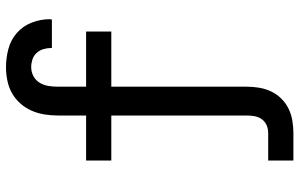

<svg xmlns="http://www.w3.org/2000/svg" viewBox="-199 -584 998 640"><g transform="rotate(-90 300.0 -264.0)"><path d="M85 215V131H176Q190 131 202 126Q214 121 222 110.5Q230 100 232.5 86.5Q235 73 235 60V-392H85V-476H235V-570Q235 -592 238.5 -614.5Q242 -637 251 -657.5Q260 -678 275 -695Q290 -712 309.5 -723Q329 -734 351.5 -738.5Q374 -743 396 -743Q427 -743 457 -735Q487 -727 510 -707Q533 -687 544.5 -657.5Q556 -628 556 -598Q556 -596 555.5 -594Q555 -592 555 -590H460V-593Q460 -606 456 -619Q452 -632 443 -641.5Q434 -651 421.5 -655Q409 -659 396 -659Q380 -659 366 -651.5Q352 -644 344 -630.5Q336 -617 333.5 -601.5Q331 -586 331 -570V-476H515V-392H331V60Q331 81 327.5 101.5Q324 122 315 141Q306 160 291 175Q276 190 257.5 199Q239 208 218 211.5Q197 215 176 215Z"/></g></svg>

Font: Iosevka Fixed Medium Extended
Style: Regular
Weight: 500
Width: 7
Monospace: yes
Designer: Belleve Invis
Foundry: Belleve Invis
Version: Version 24.1.1; ttfautohint (v1.8.4)